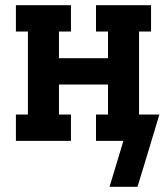

<svg xmlns="http://www.w3.org/2000/svg" viewBox="-20 -540 640 736"><path d="M400 176 453 0H348V-101H394V-216H206V-101H252V0H41V-101H87V-419H41V-520H252V-419H206V-317H394V-419H348V-520H559V-419H513V-101H591L531 98L507 176Z"/></svg>

Font: Iosevka Etoile
Style: Bold
Weight: 700
Designer: Belleve Invis
Foundry: Belleve Invis
Version: Version 28.1.0; ttfautohint (v1.8.4)